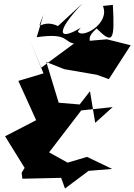

<svg xmlns="http://www.w3.org/2000/svg" viewBox="-20 -1001 768 1099"><path d="M525 -298 495 -479 436 -403 316 -413 245 -646 348 -605 534 -573 603 -548 728 -742 592 -776 416 -761 215 -613 150 -775 229 -581 85 -538 187 -313 9 -221 121 -40 104 -12 108 22 330 17 352 78 487 -23 622 -34 478 -103 367 -70 261 -129C323 -209 383 -289 445 -369L625 -388ZM442 -842C310 -762 297 -819 452 -981L312 -852C211 -900 182 -796 229 -917L190 -788C391 -817 334 -750 427 -750C503 -750 541 -791 404 -670C585 -766 428 -745 533 -838C627 -744 637 -769 626 -973L569 -967C612 -864 444 -775 426 -822Z"/></svg>

Font: Asimov Silicon
Style: Regular
Weight: 400
Designer: Google
Version: Version 2.000980; 2014